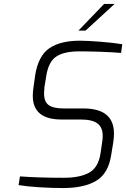

<svg xmlns="http://www.w3.org/2000/svg" viewBox="-20 -946 639 972"><path d="M74 -9 81 -53Q177 -46 302 -46Q385 -46 431.5 -72Q478 -98 489 -170L497 -225Q500 -242 500 -257Q500 -301 473.5 -321Q447 -341 389 -341H291Q146 -341 146 -461Q146 -479 149 -500L158 -565Q174 -664 230 -702Q286 -740 385 -740Q423 -740 491.5 -734.5Q560 -729 599 -722L593 -678Q547 -682 486.5 -684Q426 -686 382 -686Q304 -686 264.5 -659.5Q225 -633 214 -560L205 -505Q203 -481 203 -473Q203 -431 226.5 -414Q250 -397 302 -397H402Q557 -397 557 -270Q557 -252 554 -229L543 -162Q529 -68 467.5 -31Q406 6 299 6Q242 6 178.5 2Q115 -2 74 -9ZM507 -926H560L413 -791H377Z"/></svg>

Font: Exo Light
Style: Italic
Weight: 300
Italic angle: -9°
Designer: Natanael Gama
Foundry: Natanael Gama
Version: Version 1.500; ttfautohint (v1.6)